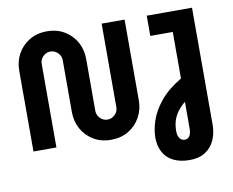

<svg xmlns="http://www.w3.org/2000/svg" viewBox="-94 -836 1430 1178"><g transform="rotate(-10 620.5 -247.0)"><path d="M542 12Q480 12 433 -16.5Q386 -45 360 -92.5Q334 -140 334 -197V-520Q334 -538 325 -553Q316 -568 301 -577Q286 -586 268 -586Q250 -586 235.5 -577Q221 -568 212 -553Q203 -538 203 -520V0H60V-503Q60 -561 86 -608Q112 -655 159 -683.5Q206 -712 268 -712Q331 -712 378 -683.5Q425 -655 451 -608Q477 -561 477 -503V-180Q477 -162 486 -147Q495 -132 509.5 -123Q524 -114 542 -114Q560 -114 575 -123Q590 -132 599 -147Q608 -162 608 -180V-700H751V-197Q751 -140 725 -92.5Q699 -45 652 -16.5Q605 12 542 12ZM995 218Q937 218 895.5 197.5Q854 177 832.5 138Q811 99 811 46Q811 -1 829.5 -58Q848 -115 895.5 -174Q943 -233 1029 -284V-574H889V-700H1171V28Q1171 80 1152 123.5Q1133 167 1094 192.5Q1055 218 995 218ZM986 90Q1000 90 1009.5 82.5Q1019 75 1023.5 61.5Q1028 48 1028 30V-139Q999 -115 980 -89Q961 -63 952.5 -34Q944 -5 944 30Q944 59 956.5 74.5Q969 90 986 90Z"/></g></svg>

Font: MuseoModerno Thin SemiBold
Style: Regular
Weight: 600
Version: Version 1.003